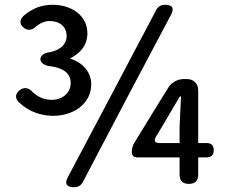

<svg xmlns="http://www.w3.org/2000/svg" viewBox="-20 -770 943 804"><path d="M104 -309C133 -294 167 -285 203 -285C246 -285 286 -298 315 -321C344 -344 362 -377 362 -417C362 -473 321 -510 273 -525C316 -547 346 -580 346 -631C346 -705 279 -750 201 -750C151 -750 112 -733 78 -703C62 -687 61 -670 78 -655C95 -640 115 -643 131 -659C148 -673 167 -682 188 -682C231 -682 259 -657 259 -619C259 -585 233 -560 187 -551C170 -550 149 -539 149 -522C149 -505 172 -494 189 -493C246 -486 276 -462 276 -423C276 -379 240 -352 196 -352C166 -352 140 -363 117 -384C101 -403 81 -407 62 -392C45 -378 42 -362 56 -345C70 -331 86 -319 104 -309ZM444 -368 264 -28C249 0 259 14 290 14C307 14 319 7 327 -8L516 -368L696 -708C711 -736 702 -750 671 -750C654 -750 642 -743 634 -728ZM619 -297 542 -171C536 -161 532 -148 532 -136V-133C532 -119 540 -111 554 -111H632H732V-39C732 -13 745 0 771 0C797 0 810 -13 810 -39V-111H845C865 -111 875 -121 875 -141C875 -161 865 -171 845 -171H810V-391C810 -420 791 -439 762 -439H750C724 -439 698 -425 684 -402ZM735 -303 732 -240V-171H675H648C628 -171 623 -180 633 -197L680 -276L733 -366H738Z"/></svg>

Font: GenSenRounded2 TW M
Style: Regular
Weight: 500
Version: Version 2.100;PS 2.1;hotconv 16.6.51;makeotf.lib2.5.65220 DE